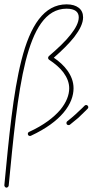

<svg xmlns="http://www.w3.org/2000/svg" viewBox="-20 -605 427 885"><path d="M0 249C0 254 4 259 9 260C14 260 19 256 20 251C41 35 60 -171 98 -323C135 -467 189 -565 287 -565C306 -565 321 -561 330 -554C339 -547 343 -537 343 -525C343 -502 329 -475 306 -446C282 -415 247 -382 205 -346C200 -341 201 -333 206 -330C233 -312 257 -292 273 -270C289 -248 299 -224 299 -198C299 -167 286 -133 258 -99C228 -64 182 -28 114 3C109 5 107 11 109 16C111 21 117 23 122 21C193 -12 242 -49 273 -86C306 -125 319 -164 319 -198C319 -229 308 -256 290 -281C274 -303 253 -322 228 -339C267 -373 299 -405 322 -434C348 -468 363 -498 363 -525C363 -544 356 -559 343 -569C330 -579 312 -585 287 -585C183 -585 119 -487 79 -328C40 -175 21 31 0 249ZM290 -46C286 -43 285 -36 288 -32C291 -28 298 -27 302 -30C316 -41 329 -52 341 -62C353 -73 363 -83 373 -93L384 -104C388 -108 388 -114 384 -118C380 -122 374 -122 370 -118L359 -107C350 -98 339 -88 327 -77C316 -67 303 -56 290 -46Z"/></svg>

Font: Mistral SingleLine OTF-SVG Regular
Style: Regular
Weight: 300
Designer: François Chastanet, Élisa Garzelli, Anais Alves, Morgane Autin
Foundry: institut supérieur des arts et du design Toulouse / isdaT
Version: Version 1.000;hotconv 1.0.117;makeotfexe 2.5.65602 DEVELOPME